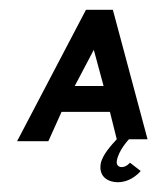

<svg xmlns="http://www.w3.org/2000/svg" viewBox="-20 -289 336 393"><path d="M192 -113H133L172 -187ZM211 -269H156L15 0H79L106 -60H205L219 -4C209 7 189 28 186 47C182 75 204 84 221 84C250 84 268 61 268 61L246 44C246 44 239 53 229 53C223 53 218 49 219 41C222 19 244 -4 244 -4H282Z"/></svg>

Font: Hussar Tani
Style: DwaKurs
Weight: 700
Foundry: Cannot Into Space Fonts
Version: Version 0.92